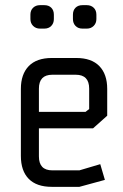

<svg xmlns="http://www.w3.org/2000/svg" viewBox="-20 -725 479 745"><path d="M181 0Q122 0 91.5 -31Q61 -62 61 -120V-380Q61 -437 91.5 -468.5Q122 -500 181 -500H276Q335 -500 365.5 -468.5Q396 -437 396 -380V-276L341 -227H131V-118Q131 -64 183 -64H288L369 -88L387 -27L288 0ZM131 -381V-291H312L326 -302V-381Q326 -435 274 -435H183Q131 -435 131 -381ZM152 -614H135Q119 -614 108.5 -624.5Q98 -635 98 -651V-668Q98 -685 108.5 -695Q119 -705 135 -705H152Q169 -705 179 -695Q189 -685 189 -668V-651Q189 -635 179 -624.5Q169 -614 152 -614ZM317 -614H300Q283 -614 273 -624.5Q263 -635 263 -651V-668Q263 -685 273 -695Q283 -705 300 -705H317Q333 -705 343.5 -695Q354 -685 354 -668V-651Q354 -635 343.5 -624.5Q333 -614 317 -614Z"/></svg>

Font: Strong
Style: Regular
Weight: 400
Designer: Roman Shchyukin (Gaslight Type Foundry)
Foundry: Cyreal (www.cyreal.org)
Version: Version 1.001